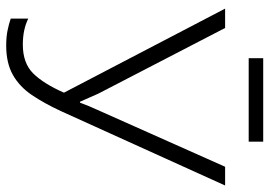

<svg xmlns="http://www.w3.org/2000/svg" viewBox="-148 -732 890 635"><g transform="rotate(90 297.5 -415.0)"><path d="M348 -171Q322 -115 294.5 -74.5Q267 -34 228 -12Q189 10 131 10Q103 10 81 5.5Q59 1 42 -5V-63Q60 -54 81.5 -49.5Q103 -45 128 -45Q189 -45 223 -79Q257 -113 287 -181L9 -714H73L290 -295Q297 -279 303.5 -264.5Q310 -250 317 -234H320Q331 -264 344 -292L532 -714H594ZM449 -840V-792H173V-840Z"/></g></svg>

Font: RS Noto Sans Light
Style: Regular
Weight: 300
Designer: Monotype Design Team
Foundry: Monotype Imaging Inc.
Version: Version 3.10